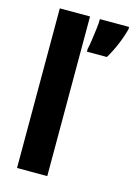

<svg xmlns="http://www.w3.org/2000/svg" viewBox="-116 -914 619 883"><g transform="rotate(15 193.0 -473.0)"><path d="M200 -93H56V-853H200ZM386 -842Q376 -804 359.5 -765Q343 -726 323 -693H228V-706Q232 -722 236 -749.5Q240 -777 243.5 -805.5Q247 -834 247 -853H386Z"/></g></svg>

Font: Noto Sans Kannada UI ExtraCondensed ExtraBold
Style: Regular
Weight: 800
Width: 2
Designer: Jelle Bosma - Monotype Design Team
Foundry: Monotype Imaging Inc.
Version: Version 2.005; ttfautohint (v1.8.4.7-5d5b)